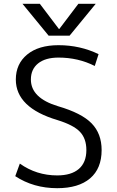

<svg xmlns="http://www.w3.org/2000/svg" viewBox="-20 -977 613 1007"><path d="M291 -825 391 -957H482L345 -790H235L98 -957H189L289 -825ZM63 -560Q63 -642 122.5 -691Q182 -740 287 -740Q400 -740 497 -693L477 -631Q390 -675 287 -675Q218 -675 180 -644.5Q142 -614 142 -560Q142 -463 284 -420Q408 -384 460.5 -330Q513 -276 513 -190Q513 -93 452.5 -41.5Q392 10 280 10Q156 10 60 -53L84 -119Q171 -57 280 -57Q354 -57 393.5 -91Q433 -125 433 -190Q433 -250 399.5 -285.5Q366 -321 282 -347Q63 -412 63 -560Z"/></svg>

Font: Mplus 1p
Style: Regular
Weight: 400
Version: Version 1.061